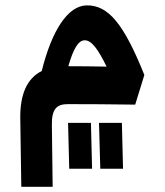

<svg xmlns="http://www.w3.org/2000/svg" viewBox="-20 -391 626 730"><path d="M61 319.3H180.2L177.2 84C176.3 22.9 195.8 4.9 238.3 4.9C294.9 4.9 414.6 5.4 494.1 6.8L528.8 -106C449.7 -303.2 391.1 -370.6 311 -370.6C237.8 -370.6 176.8 -274.4 138.7 -121.1C81.5 -92.3 55.7 -30.3 57.1 60.1ZM243.2 250.5H330.1L325.7 76.2H238.8ZM361.3 250.5H447.8L443.4 76.2H356.4ZM239.7 -139.2C258.8 -204.6 277.3 -237.8 302.2 -237.8C328.6 -237.8 353 -203.6 385.3 -137.7C337.9 -138.7 284.7 -139.2 239.7 -139.2Z"/></svg>

Font: Cascadia Mono NF
Style: Bold
Weight: 700
Monospace: yes
Designer: Aaron Bell
Foundry: Saja Typeworks
Version: Version 2404.023